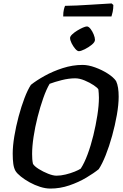

<svg xmlns="http://www.w3.org/2000/svg" viewBox="-20 -1098 718 1118"><path d="M273 0Q245 0 213.5 -10Q182 -20 153 -36Q124 -52 101.5 -70Q79 -88 70 -103Q61 -119 57.5 -143.5Q54 -168 54 -203Q54 -248 63.5 -305Q73 -362 88.5 -420Q104 -478 122.5 -526.5Q141 -575 160 -604Q191 -629 239.5 -656Q288 -683 345.5 -701.5Q403 -720 461 -720Q494 -720 534 -705.5Q574 -691 607.5 -669.5Q641 -648 656 -626Q664 -609 667.5 -586Q671 -563 671 -535Q671 -489 660.5 -429Q650 -369 633 -307.5Q616 -246 595.5 -194.5Q575 -143 555 -113Q527 -90 482.5 -63.5Q438 -37 384 -18.5Q330 0 273 0ZM309 -75Q334 -75 362.5 -82Q391 -89 414.5 -98.5Q438 -108 450 -116Q471 -148 490 -199Q509 -250 523.5 -309.5Q538 -369 547 -427Q556 -485 556 -529Q556 -541 555 -554Q554 -567 553 -577Q549 -586 526 -601.5Q503 -617 473 -629.5Q443 -642 418 -642Q381 -642 339.5 -631.5Q298 -621 269 -610Q250 -578 232 -527Q214 -476 199 -417Q184 -358 175.5 -301.5Q167 -245 167 -201Q167 -186 168 -171.5Q169 -157 172 -144Q180 -130 205.5 -114Q231 -98 260 -86.5Q289 -75 309 -75ZM439 -800Q430 -800 418 -814Q406 -828 397 -846Q388 -864 388 -877Q388 -886 400 -897.5Q412 -909 429 -919.5Q446 -930 462 -937Q478 -944 486 -944Q496 -944 507 -930Q518 -916 525.5 -897.5Q533 -879 533 -866Q533 -853 515 -838Q497 -823 474 -811.5Q451 -800 439 -800ZM348 -1002Q348 -1027 352 -1043Q356 -1059 359 -1064Q388 -1064 427 -1066Q466 -1068 506.5 -1070.5Q547 -1073 580 -1075Q613 -1077 630 -1078L640 -1069Q640 -1047 636 -1028.5Q632 -1010 629 -1002Z"/></svg>

Font: Texturina 72pt 72pt SemiBold
Style: Italic
Weight: 600
Italic angle: -11°
Designer: Guillermo Torres Carreño
Foundry: Omnibus-Type
Version: Version 1.002; ttfautohint (v1.8.3)